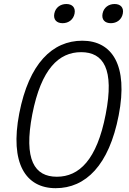

<svg xmlns="http://www.w3.org/2000/svg" viewBox="-20 -950 660 981"><path d="M586.5 -361C636 -615.5 553.5 -742 400.5 -742C247.5 -742 128 -625.5 78.5 -371C29 -115 111.5 11.5 264.5 11.5C417.5 11.5 537 -105 586.5 -361ZM520 -366C475 -132.5 384 -47 270.5 -47C157 -47 100 -132.5 145 -366C190.5 -598.5 281 -683.5 394.5 -683.5C508 -683.5 565.5 -598.5 520 -366ZM300 -831.5C330 -831.5 355 -849.5 361 -880.5C367 -911.5 349 -929.5 319 -929.5C288.5 -929.5 263.5 -911.5 257.5 -880.5C251.5 -849.5 269.5 -831.5 300 -831.5ZM546.5 -831.5C576.5 -831.5 601.5 -849.5 607.5 -880.5C613.5 -911.5 595.5 -929.5 565.5 -929.5C535 -929.5 510 -911.5 504 -880.5C498 -849.5 516 -831.5 546.5 -831.5Z"/></svg>

Font: Monaspace Neon ExtraLight
Style: Italic
Weight: 200
Italic angle: -11°
Designer: Riley Cran & the Lettermatic Team
Foundry: Lettermatic
Version: Version 1.200 (Monaspace Neon)